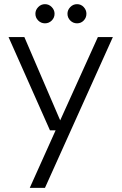

<svg xmlns="http://www.w3.org/2000/svg" viewBox="-20 -682 584 922"><path d="M123 220 247 -56H220L21 -504H97L269 -104L450 -504H522L196 220ZM196 -570Q177 -570 163.5 -583.5Q150 -597 150 -616Q150 -634 163.5 -648Q177 -662 196 -662Q215 -662 228.5 -648Q242 -634 242 -616Q242 -597 228.5 -583.5Q215 -570 196 -570ZM350 -570Q331 -570 317.5 -583.5Q304 -597 304 -616Q304 -634 317.5 -648Q331 -662 350 -662Q369 -662 382 -648Q395 -634 395 -616Q395 -597 382 -583.5Q369 -570 350 -570Z"/></svg>

Font: DM Sans Light
Style: Regular
Weight: 300
Designer: Colophon Foundry, Jonny Pinhorn
Foundry: Colophon Foundry
Version: Version 4.004; ttfautohint (v1.8.4.7-5d5b)